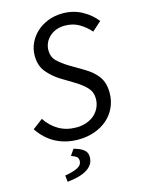

<svg xmlns="http://www.w3.org/2000/svg" viewBox="-130 -743 771 1036"><g transform="rotate(-15 255.0 -225.5)"><path d="M69 -147Q98 -103 140.5 -78.5Q183 -54 238 -54Q268 -54 294 -63Q320 -72 338.5 -88Q357 -104 368 -127Q379 -150 379 -178Q379 -214 356.5 -238.5Q334 -263 297 -286L221 -332Q179 -358 149.5 -394Q120 -430 120 -486Q120 -523 135.5 -556Q151 -589 178 -614Q205 -639 242.5 -653.5Q280 -668 324 -668Q383 -668 431 -642Q479 -616 510 -576L459 -530Q433 -560 398.5 -580.5Q364 -601 318 -601Q290 -601 268 -592Q246 -583 230.5 -568Q215 -553 207 -534Q199 -515 199 -495Q199 -457 223.5 -433.5Q248 -410 284 -388L360 -343Q408 -315 433.5 -279.5Q459 -244 459 -189Q459 -145 442 -108Q425 -71 395 -44.5Q365 -18 323 -3Q281 12 231 12Q163 12 107.5 -16.5Q52 -45 12 -104ZM192 53Q225 61 245.5 76Q266 91 266 118Q266 143 253.5 160.5Q241 178 220 189.5Q199 201 172 207.5Q145 214 116 217L112 181Q156 174 182 161Q208 148 208 124Q208 107 196.5 99.5Q185 92 169 87Z"/></g></svg>

Font: mr_Source Sans Pro
Style: Italic
Weight: 400
Italic angle: -11°
Designer: Paul D. Hunt
Foundry: Adobe Systems Incorporated
Version: Version 1.036;July 10, 2024;FontCreator 11.5.0.2430 64-bit